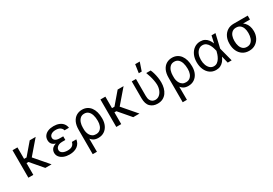

<svg xmlns="http://www.w3.org/2000/svg" viewBox="50 -1936 4703 3302"><g transform="rotate(-30 2402.0 -285.0)"><path d="M183.2 -545.5V0H85.2V-545.5ZM544.7 -545.5 276.3 -233.7H150.6L134.9 -317.5H232.2L426.8 -545.5ZM421.9 0 218.8 -237.2 281.2 -306.8 545.5 0Z M886.4 -284.1H960.2V-244.3H894.9Q856.5 -244.3 828.5 -231.9Q800.4 -219.5 785.2 -198.7Q769.9 -177.9 769.9 -152Q769.9 -113.6 807.2 -90.2Q844.5 -66.8 906.2 -66.8Q965.9 -66.8 998.2 -89.5Q1030.5 -112.2 1041.2 -159.1H1129.3Q1124.6 -120.7 1106.9 -89.5Q1089.1 -58.2 1059.7 -36Q1030.2 -13.8 990.4 -2Q950.6 9.9 902 9.9Q838.8 9.9 788.9 -9.8Q739 -29.5 710.4 -65Q681.8 -100.5 681.8 -147.7Q681.8 -169.4 690.2 -193.2Q698.5 -217 720.3 -237.6Q742.2 -258.2 782.5 -271.1Q822.8 -284.1 886.4 -284.1ZM960.2 -261.4H886.4Q824.2 -261.4 785.7 -273.4Q747.2 -285.5 726.7 -304.9Q706.3 -324.2 699 -347.3Q691.8 -370.4 691.8 -392Q691.8 -442.5 718 -478.3Q744.3 -514.2 791.4 -533.4Q838.4 -552.6 900.6 -552.6Q962.7 -552.6 1009.4 -533.7Q1056.1 -514.9 1084.3 -479.6Q1112.6 -444.2 1119.3 -394.9H1031.2Q1022.4 -431.8 989 -454.5Q955.6 -477.3 900.6 -477.3Q844.5 -477.3 810.7 -453.7Q777 -430 777 -392Q777 -358 806.3 -337.4Q835.6 -316.8 894.9 -316.8H960.2Z M1245.7 203.1V-279.8Q1245.7 -371.4 1274.7 -432Q1303.6 -492.5 1353.5 -522.5Q1403.4 -552.6 1465.9 -552.6Q1519.9 -552.6 1562.1 -531.4Q1604.4 -510.3 1634.1 -471.1Q1663.7 -431.8 1679.2 -377Q1694.6 -322.1 1694.6 -254.3V-244.3Q1694.6 -170.5 1667.6 -113.1Q1640.6 -55.8 1590.9 -22.9Q1541.2 9.9 1473 9.9Q1417.6 9.9 1379.8 -12.1Q1342 -34.1 1316.2 -74.6Q1290.5 -115.1 1271.3 -170.5L1326.7 -240.1Q1326.7 -214.5 1333.8 -184.3Q1340.9 -154.1 1357.2 -127.1Q1373.6 -100.1 1400.9 -82.7Q1428.3 -65.3 1468.8 -65.3Q1516.3 -65.3 1547.2 -90Q1578.1 -114.7 1593 -155.4Q1608 -196 1608 -244.3V-254.3Q1608 -316.8 1592.9 -366.7Q1577.8 -416.5 1546.3 -445.5Q1514.9 -474.4 1465.9 -474.4Q1416.2 -474.4 1385.3 -445.3Q1354.4 -416.2 1340.4 -371.8Q1326.3 -327.4 1326.7 -281.2L1329.5 203.1Z M1929 -545.5V0H1831V-545.5ZM2290.5 -545.5 2022 -233.7H1896.3L1880.7 -317.5H1978L2172.6 -545.5ZM2167.6 0 1964.5 -237.2 2027 -306.8 2291.2 0Z M2453.1 -545.5H2536.9V-210.2Q2536.9 -157 2552.7 -125.5Q2568.5 -94.1 2593.9 -80.4Q2619.3 -66.8 2647.7 -66.8Q2693.2 -66.8 2728.2 -94.8Q2763.1 -122.9 2782.8 -170.5Q2802.6 -218 2802.6 -277Q2801.8 -317.5 2793.1 -364.3Q2784.4 -411.2 2770.4 -458.1Q2756.4 -505 2740.1 -545.5H2828.1Q2843 -515.6 2856 -470.9Q2869 -426.1 2877 -375.4Q2884.9 -324.6 2884.9 -277Q2884.9 -221.2 2871.4 -169.6Q2858 -117.9 2829.5 -77.6Q2801.1 -37.3 2756.7 -13.7Q2712.4 9.9 2650.6 9.9Q2563.2 9.9 2508.2 -43.3Q2453.1 -96.6 2453.1 -211.6ZM2627.8 -606.5 2652 -772.7H2742.9L2686.1 -606.5Z M3032.7 203.1V-279.8Q3032.7 -371.4 3061.6 -432Q3090.6 -492.5 3140.4 -522.5Q3190.3 -552.6 3252.8 -552.6Q3306.8 -552.6 3349.1 -531.4Q3391.3 -510.3 3421 -471.1Q3450.6 -431.8 3466.1 -377Q3481.5 -322.1 3481.5 -254.3V-244.3Q3481.5 -170.5 3454.5 -113.1Q3427.6 -55.8 3377.8 -22.9Q3328.1 9.9 3259.9 9.9Q3204.5 9.9 3166.7 -12.1Q3128.9 -34.1 3103.2 -74.6Q3077.4 -115.1 3058.2 -170.5L3113.6 -240.1Q3113.6 -214.5 3120.7 -184.3Q3127.8 -154.1 3144.2 -127.1Q3160.5 -100.1 3187.9 -82.7Q3215.2 -65.3 3255.7 -65.3Q3303.3 -65.3 3334.2 -90Q3365.1 -114.7 3380 -155.4Q3394.9 -196 3394.9 -244.3V-254.3Q3394.9 -316.8 3379.8 -366.7Q3364.7 -416.5 3333.3 -445.5Q3301.8 -474.4 3252.8 -474.4Q3203.1 -474.4 3172.2 -445.3Q3141.3 -416.2 3127.3 -371.8Q3113.3 -327.4 3113.6 -281.2L3116.5 203.1Z M3809.7 11.4Q3741.5 10.7 3690.7 -25.7Q3639.9 -62.1 3611.9 -126.1Q3583.8 -190 3583.8 -272.7Q3583.8 -354.8 3613.5 -417.8Q3643.1 -480.8 3695.3 -516.7Q3747.5 -552.6 3815.3 -552.6Q3865.1 -552.6 3901.3 -533.6Q3937.5 -514.6 3962.9 -480.8Q3988.3 -447.1 4005.7 -403.4H4038.4L4051.1 -274.1L4122.2 0H4044L3977.3 -274.1Q3971.9 -300.1 3960.9 -334.5Q3949.9 -369 3931.5 -401.6Q3913 -434.3 3884.4 -455.8Q3855.8 -477.3 3815.3 -477.3Q3772 -477.3 3738.6 -451Q3705.3 -424.7 3686.4 -378.2Q3667.6 -331.7 3667.6 -271.3Q3667.6 -212.4 3685.4 -165.3Q3703.1 -118.3 3735.1 -91.1Q3767 -63.9 3809.7 -63.9Q3849.1 -63.9 3878.2 -85.8Q3907.3 -107.6 3927.2 -140.8Q3947.1 -174 3959.3 -209.3Q3971.6 -244.7 3977.3 -271.3L4036.9 -545.5H4115.1L4051.1 -271.3L4038.4 -137.8H4009.9Q3991.5 -93.8 3964 -59.8Q3936.4 -25.9 3898.3 -7.1Q3860.1 11.7 3809.7 11.4Z M4231.5 -258.5V-269.9Q4231.5 -343 4259.8 -401.6Q4288 -460.2 4340.7 -494.3Q4393.5 -528.4 4467.3 -528.4Q4483 -527 4496.1 -517.8Q4509.2 -508.5 4525.2 -496.4Q4541.2 -484.4 4565.3 -474.4Q4608.7 -456.7 4639.9 -424.2Q4671.2 -391.7 4687.9 -347.1Q4704.5 -302.6 4704.5 -248.6V-238.6Q4704.5 -174.7 4676.7 -117.9Q4648.8 -61.1 4596.1 -25.6Q4543.3 9.9 4468.7 9.9Q4394.2 9.9 4341.1 -25.6Q4288 -61.1 4259.8 -121.8Q4231.5 -182.5 4231.5 -258.5ZM4329.5 -269.9V-258.5Q4329.5 -207.4 4343.9 -164.1Q4358.3 -120.7 4389 -94.5Q4419.7 -68.2 4468.7 -68.2Q4517 -68.2 4547.4 -94.5Q4577.8 -120.7 4592.2 -164.1Q4606.5 -207.4 4606.5 -258.5V-269.9Q4606.5 -318.2 4592.2 -359.2Q4577.8 -400.2 4547.1 -425.2Q4516.3 -450.3 4467.3 -450.3Q4419 -450.3 4388.7 -425.2Q4358.3 -400.2 4343.9 -359.2Q4329.5 -318.2 4329.5 -269.9ZM4745.7 -528.4V-450.3H4467.3V-528.4Z"/></g></svg>

Font: InterMG
Style: Regular
Weight: 400
Designer: Rasmus Andersson
Foundry: rsms
Version: Version 3.019;December 26, 2023;FontCreator 15.0.0.2955 64-b